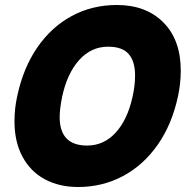

<svg xmlns="http://www.w3.org/2000/svg" viewBox="-20 -734 744 769"><path d="M38 -248Q38 -300 49 -349Q73 -462 129.5 -544Q186 -626 267.5 -670Q349 -714 448 -714Q565 -714 634.5 -644Q704 -574 704 -451Q704 -400 693 -349Q669 -236 611.5 -154Q554 -72 472 -28.5Q390 15 293 15Q217 15 159.5 -16Q102 -47 70 -106.5Q38 -166 38 -248ZM511 -347Q521 -391 521 -432Q521 -488 495.5 -517.5Q470 -547 413 -547Q345 -547 297 -493.5Q249 -440 229 -347Q219 -297 219 -265Q219 -151 329 -151Q396 -151 443.5 -203Q491 -255 511 -347Z"/></svg>

Font: Prompt Bold
Style: Bold Italic
Weight: 700
Italic angle: -12°
Designer: Katatrad Team
Foundry: CadsonDemak
Version: Version 1.000